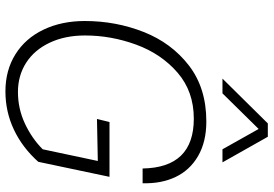

<svg xmlns="http://www.w3.org/2000/svg" viewBox="-166 -804 983 690"><g transform="rotate(90 325.0 -459.5)"><path d="M56 -273Q56 -385 95.5 -485Q135 -585 216 -647.5Q297 -710 417 -710Q490 -710 541 -680.5Q592 -651 616.5 -599.5Q641 -548 639 -481H586Q583 -665 407 -665Q309 -665 241.5 -606.5Q174 -548 141 -458Q108 -368 108 -274Q108 -202 134 -147Q160 -92 206 -62.5Q252 -33 311 -33Q371 -33 424.5 -58Q478 -83 517 -122L559 -320L408 -317L419 -362H616L562 -106Q511 -49 446.5 -18.5Q382 12 309 12Q233 12 175.5 -24Q118 -60 87 -125Q56 -190 56 -273ZM424 -931H472L564 -768H517L444 -898L316 -768H263Z"/></g></svg>

Font: Azeret Mono Thin
Style: Italic
Weight: 100
Italic angle: -12°
Designer: Martin Vácha
Foundry: Displaay
Version: Version 1.000; Glyphs 3.0.3, build 3074